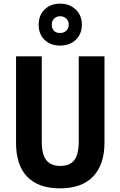

<svg xmlns="http://www.w3.org/2000/svg" viewBox="-20 -1023 660 1053"><path d="M553 -240Q553 -121 491 -55.5Q429 10 309 10Q191 10 129.5 -53.5Q68 -117 68 -239V-714H209V-249Q209 -175 234.5 -144Q260 -113 310 -113Q363 -113 387.5 -144.5Q412 -176 412 -250V-714H553ZM310 -773Q257 -773 224.5 -804.5Q192 -836 192 -887Q192 -939 224.5 -971Q257 -1003 310 -1003Q361 -1003 395 -971Q429 -939 429 -888Q429 -837 396 -805Q363 -773 310 -773ZM310 -842Q330 -842 343.5 -854.5Q357 -867 357 -888Q357 -908 343.5 -921Q330 -934 310 -934Q290 -934 277 -921Q264 -908 264 -888Q264 -867 275.5 -854.5Q287 -842 310 -842Z"/></svg>

Font: Noto Sans Arabic Cond
Style: Bold
Weight: 700
Width: 3
Designer: Monotype Design Team, Nadine Chahine, Nizar Qandah and Khaled Hosny
Foundry: Monotype Imaging Inc.
Version: Version 2.012; ttfautohint (v1.8.4.7-5d5b)